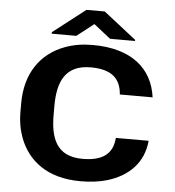

<svg xmlns="http://www.w3.org/2000/svg" viewBox="-60 -960 936 1026"><g transform="rotate(5 408.0 -447.5)"><path d="M410 -110C267 -110 236 -211 236 -332V-379C236 -507 274 -601 412 -601C523 -601 573 -556 579 -470H755C734 -625 619 -721 412 -721C358 -721 310 -713 266 -697C134 -649 58 -536 58 -378V-332C58 -279 67 -232 83 -190C128 -75 230 10 410 10C463 10 510 4 551 -8C666 -42 743 -118 754 -237H578C572 -152 519 -110 410 -110ZM635 -768 460 -905H362L188 -770V-762H320L411 -833L501 -762H635Z"/></g></svg>

Font: Asimov
Style: XWid
Weight: 500
Designer: Google
Version: Version 2.000980; 2014